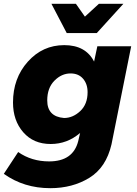

<svg xmlns="http://www.w3.org/2000/svg" viewBox="-42 -783 715 1004"><path d="M464 -610H307L227 -763H355L402 -696L475 -763H603ZM221 201Q83 201 -22 126L53 12Q123 61 215 61Q340 61 367 -45L377 -88Q310 -30 223 -30Q133 -30 79.5 -91.5Q26 -153 26 -247Q26 -374 103.5 -460.5Q181 -547 294 -547Q406 -547 450 -461L467 -541H644L541 -28Q513 93 425 147Q337 201 221 201ZM293 -166Q339 -166 377.5 -202Q416 -238 416 -301Q416 -344 392.2 -371.5Q368.5 -399 327 -399Q280 -399 242.5 -361Q205 -323 205 -258Q205 -173 293 -166Z"/></svg>

Font: Argentum Sans
Style: Bold Italic
Weight: 700
Italic angle: -11°
Designer: Julieta Ulanovsky (font), Cristiano Sobral (main changes and remaster)
Foundry: Julieta Ulanovsky (font), Cristiano Sobral (main changes and remaster)
Version: Version 2.007;June 15, 2022;FontCreator 14.0.0.2814 64-bit; 